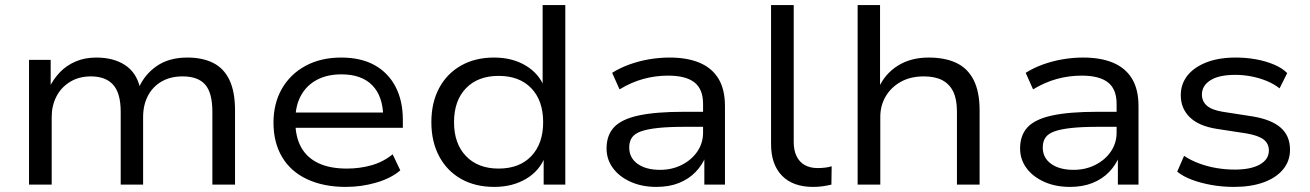

<svg xmlns="http://www.w3.org/2000/svg" viewBox="-20 -725 5145 754"><path d="M94 0V-490H179V-380H173Q190 -415 215.5 -441.5Q241 -468 277 -483.5Q313 -499 358 -499Q426 -499 471 -469.5Q516 -440 530 -380H525Q548 -433 596 -466Q644 -499 716 -499Q775 -499 817 -478Q859 -457 881 -411Q903 -365 903 -291V0H814V-286Q814 -360 786 -392.5Q758 -425 697 -425Q649 -425 614 -404.5Q579 -384 560.5 -348Q542 -312 542 -265V0H454V-286Q454 -359 424.5 -392Q395 -425 337 -425Q290 -425 255 -403.5Q220 -382 201.5 -346Q183 -310 183 -266V0Z M1338 9Q1251 9 1186.5 -21Q1122 -51 1088 -108Q1054 -165 1054 -243Q1054 -319 1087 -376.5Q1120 -434 1180 -466.5Q1240 -499 1320 -499Q1397 -499 1450.5 -469.5Q1504 -440 1533 -385Q1562 -330 1562 -254V-223H1120V-283H1505L1485 -266Q1484 -347 1442 -390Q1400 -433 1321 -433Q1265 -433 1224.5 -411.5Q1184 -390 1162 -350Q1140 -310 1140 -255V-246Q1140 -187 1163 -146Q1186 -105 1231 -84Q1276 -63 1342 -63Q1393 -63 1439 -76Q1485 -89 1522 -119L1552 -56Q1516 -25 1458 -8Q1400 9 1338 9Z M1921 9Q1846 9 1790.5 -22.5Q1735 -54 1704.5 -111.5Q1674 -169 1674 -245Q1674 -322 1704.5 -379Q1735 -436 1790.5 -467.5Q1846 -499 1920 -499Q1992 -499 2044.5 -467.5Q2097 -436 2118 -382H2111V-705H2200V0H2115V-111H2121Q2100 -55 2046.5 -23Q1993 9 1921 9ZM1938 -63Q2020 -63 2066.5 -112Q2113 -161 2113 -245Q2113 -330 2066.5 -378.5Q2020 -427 1938 -427Q1857 -427 1810 -378.5Q1763 -330 1763 -245Q1763 -161 1810 -112Q1857 -63 1938 -63Z M2558 9Q2501 9 2456.5 -11Q2412 -31 2387 -65Q2362 -99 2362 -142Q2362 -194 2391.5 -225.5Q2421 -257 2488 -271.5Q2555 -286 2666 -286H2756V-227H2669Q2606 -227 2564 -222.5Q2522 -218 2497 -209Q2472 -200 2461.5 -184.5Q2451 -169 2451 -146Q2451 -105 2484 -81.5Q2517 -58 2572 -58Q2619 -58 2657.5 -77.5Q2696 -97 2718.5 -130Q2741 -163 2741 -204V-317Q2741 -375 2707 -401.5Q2673 -428 2604 -428Q2554 -428 2506.5 -415Q2459 -402 2413 -374L2384 -439Q2414 -458 2451 -471.5Q2488 -485 2528.5 -492Q2569 -499 2609 -499Q2679 -499 2727.5 -478.5Q2776 -458 2801.5 -416Q2827 -374 2827 -308V0H2746V-112H2752Q2738 -77 2711.5 -49.5Q2685 -22 2646.5 -6.5Q2608 9 2558 9Z M3173 9Q3094 9 3051 -35Q3008 -79 3008 -159V-705H3097V-167Q3097 -135 3108 -112Q3119 -89 3140 -77Q3161 -65 3191 -65Q3204 -65 3218.5 -66.5Q3233 -68 3246 -72L3245 0Q3228 4 3210.5 6.5Q3193 9 3173 9Z M3348 0V-705H3436V-381H3431Q3456 -436 3506.5 -467.5Q3557 -499 3627 -499Q3691 -499 3735.5 -478Q3780 -457 3803.5 -411Q3827 -365 3827 -291V0H3738V-287Q3738 -335 3723.5 -365Q3709 -395 3680.5 -410Q3652 -425 3608 -425Q3556 -425 3518 -404Q3480 -383 3458.5 -347Q3437 -311 3437 -266V0Z M4182 9Q4125 9 4080.5 -11Q4036 -31 4011 -65Q3986 -99 3986 -142Q3986 -194 4015.5 -225.5Q4045 -257 4112 -271.5Q4179 -286 4290 -286H4380V-227H4293Q4230 -227 4188 -222.5Q4146 -218 4121 -209Q4096 -200 4085.5 -184.5Q4075 -169 4075 -146Q4075 -105 4108 -81.5Q4141 -58 4196 -58Q4243 -58 4281.5 -77.5Q4320 -97 4342.5 -130Q4365 -163 4365 -204V-317Q4365 -375 4331 -401.5Q4297 -428 4228 -428Q4178 -428 4130.5 -415Q4083 -402 4037 -374L4008 -439Q4038 -458 4075 -471.5Q4112 -485 4152.5 -492Q4193 -499 4233 -499Q4303 -499 4351.5 -478.5Q4400 -458 4425.5 -416Q4451 -374 4451 -308V0H4370V-112H4376Q4362 -77 4335.5 -49.5Q4309 -22 4270.5 -6.5Q4232 9 4182 9Z M4826 9Q4780 9 4738 1.5Q4696 -6 4661 -19Q4626 -32 4603 -51L4630 -113Q4657 -95 4689.5 -83Q4722 -71 4757.5 -65Q4793 -59 4829 -59Q4892 -59 4927.5 -79Q4963 -99 4963 -134Q4963 -161 4942.5 -177Q4922 -193 4875 -201L4758 -219Q4688 -230 4652.5 -264.5Q4617 -299 4617 -351Q4617 -395 4643 -428Q4669 -461 4717.5 -480Q4766 -499 4833 -499Q4874 -499 4912.5 -492Q4951 -485 4983 -471.5Q5015 -458 5035 -438L5005 -378Q4982 -396 4953.5 -407.5Q4925 -419 4894 -425Q4863 -431 4831 -431Q4766 -431 4733 -409.5Q4700 -388 4700 -354Q4700 -327 4719.5 -310Q4739 -293 4782 -286L4898 -268Q4972 -256 5009 -224Q5046 -192 5046 -137Q5046 -93 5019 -60Q4992 -27 4942.5 -9Q4893 9 4826 9Z"/></svg>

Font: Nunito Sans 10pt SemiExpanded
Style: Regular
Weight: 400
Width: 6
Designer: Vernon Adams
Foundry: Vernon Adams
Version: Version 3.101;gftools[0.9.27]